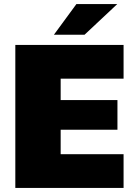

<svg xmlns="http://www.w3.org/2000/svg" viewBox="-20 -920 660 940"><path d="M55 0V-700H585V-535H277V-430H555V-285H277V-165H585V0ZM244 -750 354 -900H554L394 -750Z"/></svg>

Font: Golos Text ExtraBold
Style: Regular
Weight: 800
Designer: A.Korolkova, Vitaly Kuzmin
Foundry: ParaType Ltd
Version: Version 2.004